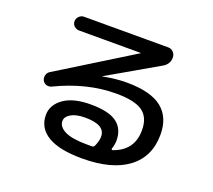

<svg xmlns="http://www.w3.org/2000/svg" viewBox="-131 -918 1263 1140"><g transform="rotate(20 500.0 -347.5)"><path d="M538.1 -48.8Q553.7 -84 553.7 -110.4Q553.7 -185.5 425.8 -184.6Q369.1 -184.6 337.4 -165.5Q305.7 -146.5 305.7 -120.1Q305.7 -83 351.1 -60.5Q396.5 -38.1 491.2 -38.1H522.5Q533.2 -38.1 538.1 -48.8ZM176.8 -290Q161.1 -282.2 144.5 -287.1Q127.9 -292 120.1 -306.6Q112.3 -322.3 116.7 -339.8Q121.1 -357.4 135.7 -366.2L604.5 -656.2L605.5 -657.2L604.5 -658.2H214.8Q197.3 -658.2 184.1 -670.4Q170.9 -682.6 170.9 -700.7Q170.9 -718.8 184.1 -731.9Q197.3 -745.1 214.8 -745.1H747.1Q765.6 -745.1 778.8 -731.9Q792 -718.8 793 -700.2Q794.9 -657.2 755.9 -633.8L437.5 -450.2V-449.2H439.5Q516.6 -464.8 586.9 -464.8Q738.3 -464.8 809.6 -408.7Q880.9 -352.5 880.9 -242.2Q880.9 -102.5 779.8 -26.4Q678.7 49.8 491.2 49.8Q346.7 49.8 273.9 5.9Q201.2 -38.1 201.2 -120.1Q201.2 -183.6 261.2 -226.6Q321.3 -269.5 430.7 -269.5Q545.9 -269.5 596.7 -231.4Q647.5 -193.4 647.5 -120.1Q647.5 -93.8 637.7 -66.4Q636.7 -63.5 639.2 -60.5Q641.6 -57.6 645.5 -58.6Q769.5 -101.6 768.6 -230.5Q768.6 -309.6 718.8 -345.7Q668.9 -381.8 550.8 -381.8Q367.2 -381.8 176.8 -290Z"/></g></svg>

Font: Rounded-X Mgen+ 1mn medium
Style: Regular
Weight: 500
Designer: [Source Han Sans]
Ryoko NISHIZUKA  (kana & ideographs); Paul D. Hunt (Latin, Greek & Cyrillic); Wenlong ZHANG  (bopomofo
Version: Version 1.059.20150602